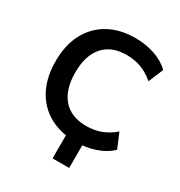

<svg xmlns="http://www.w3.org/2000/svg" viewBox="-202 -855 1090 1161"><g transform="rotate(30 343.5 -274.5)"><path d="M335 166V-61H451V166ZM408 10Q299 10 220.5 -34Q142 -78 99.5 -159.5Q57 -241 57 -353Q57 -465 99.5 -546Q142 -627 220.5 -671Q299 -715 408 -715Q479 -715 542.5 -693.5Q606 -672 647 -631L604 -528Q559 -566 512.5 -583Q466 -600 412 -600Q307 -600 250.5 -536Q194 -472 194 -353Q194 -234 250.5 -169.5Q307 -105 412 -105Q466 -105 512.5 -122Q559 -139 604 -177L647 -74Q606 -34 542.5 -12Q479 10 408 10Z"/></g></svg>

Font: Nunito Sans 11pt
Style: Bold
Weight: 700
Version: Version 3.101;gftools[0.9.27]